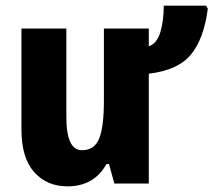

<svg xmlns="http://www.w3.org/2000/svg" viewBox="-20 -650 756 680"><path d="M710 -630H560Q560 -577 548 -536.5Q536 -496 507 -486V-549H348V-293Q348 -202 331.5 -160Q315 -118 270 -118Q215 -118 215 -235V-549H56V-191Q56 -91 101 -40.5Q146 10 219 10Q313 10 357 -69H366L385 0H507V-389Q610 -401 656 -456.5Q702 -512 716 -619Z"/></svg>

Font: Noto Sans Display SemiCondensed Extra
Style: Regular
Weight: 800
Width: 4
Designer: Monotype Design Team
Foundry: Monotype Imaging Inc.
Version: Version 1.900